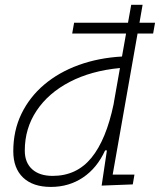

<svg xmlns="http://www.w3.org/2000/svg" viewBox="-20 -752 652 783"><path d="M515.1 -732.4H561.5L548.8 -659.2H612.3L604.5 -615.2H541L439.5 -40H528.3L521.5 0L394.5 4.9L416 -138.7H408.7Q376 -66.9 318.6 -28.3Q261.2 10.3 187.5 10.3Q114.3 10.3 74.2 -27.8Q34.2 -65.9 34.2 -135.3Q34.2 -219.2 67.4 -287.8Q100.6 -356.4 160.4 -407Q220.2 -457.5 301 -486.8Q381.8 -516.1 477.5 -521.5L494.1 -615.2H274.4L282.2 -659.2H502ZM443.4 -327.6 444.8 -336.4 469.2 -474.6Q351.6 -463.4 264.4 -418Q177.2 -372.6 129.2 -300.5Q81.1 -228.5 81.1 -137.7Q81.1 -88.9 111.1 -61.8Q141.1 -34.7 194.8 -34.7Q292.5 -34.7 352.8 -108.4Q413.1 -182.1 443.4 -327.6Z"/></svg>

Font: Cascadia Code NF ExtraLight
Style: Italic
Weight: 200
Italic angle: -10°
Monospace: yes
Designer: Aaron Bell
Foundry: Saja Typeworks
Version: Version 2404.023; ttfautohint (v1.8.4)